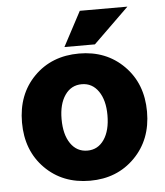

<svg xmlns="http://www.w3.org/2000/svg" viewBox="-52 -758 697 812"><g transform="rotate(-5 296.5 -352.0)"><path d="M563 -262.2Q563 -143.6 488 -67.9Q413.1 7.8 297.9 7.8Q181.6 7.8 106.9 -67.6Q32.2 -143.1 32.2 -262.2Q32.2 -381.8 106.7 -457Q181.2 -532.2 297.9 -532.2Q413.1 -532.2 488 -456.8Q563 -381.3 563 -262.2ZM200.2 -262.2Q200.2 -196.3 226.6 -158.2Q252.9 -120.1 297.9 -120.1Q342.3 -120.1 368.7 -158.4Q395 -196.8 395 -262.2Q395 -325.7 368.7 -363.8Q342.3 -401.9 297.9 -401.9Q252.9 -401.9 226.6 -364Q200.2 -326.2 200.2 -262.2ZM316.9 -711.9H519L368.2 -564.9H238.8Z"/></g></svg>

Font: LT Superior Black
Style: Regular
Weight: 900
Designer: Daniel Lyons
Foundry: LyonsType
Version: Version 2.005